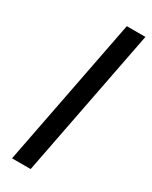

<svg xmlns="http://www.w3.org/2000/svg" viewBox="-197 -700 662 838"><g transform="rotate(30 134.0 -281.0)"><path d="M122.6 93.8H28.8L174.3 -656.2H268.1Z"/></g></svg>

Font: Lambda
Style: Italic
Weight: 400
Italic angle: -11°
Designer: GGBotNet
Version: 0.22